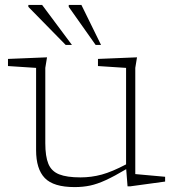

<svg xmlns="http://www.w3.org/2000/svg" viewBox="-20 -752 705 782"><path d="M164.5 -169Q164.5 -115 177 -84.8Q189.5 -54.5 220.8 -42Q252 -29.5 308 -29.5Q352.5 -29.5 394.5 -41Q436.5 -52.5 493.5 -82.5V-475.5L379 -483V-512L538 -518.5L531 -475.5V-43L652.5 -32V-12.5L510 7H499.5L494 -63Q446 -34.5 411.2 -18.5Q376.5 -2.5 347 3.8Q317.5 10 284 10Q198 10 162.5 -26.8Q127 -63.5 127 -140.5V-475.5L12.5 -483V-512L171.5 -518.5L164.5 -475.5ZM273 -569H247.5L95.5 -724V-732H151.5ZM391.5 -569H369.5L260 -724V-732H311.5Z"/></svg>

Font: Newsreader 6pt ExtraLight
Style: Regular
Weight: 275
Designer: Hugues Gentile
Foundry: Production Type
Version: Version 1.003; ttfautohint (v1.8.3)